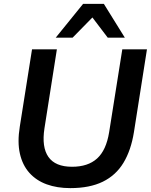

<svg xmlns="http://www.w3.org/2000/svg" viewBox="-20 -959 777 989"><path d="M342 10Q274 10 220.5 -9.5Q167 -29 131.5 -68.5Q96 -108 82.5 -167.5Q69 -227 82 -307L145 -705H273L209 -298Q194 -201 229.5 -150.5Q265 -100 351 -100Q433 -100 480 -142.5Q527 -185 542 -277L610 -705H737L670 -279Q655 -185 616 -120.5Q577 -56 509.5 -23Q442 10 342 10ZM267 -765 408 -939H515L623 -765H535L456 -869L354 -765Z"/></svg>

Font: Nunito Sans 12pt
Style: Bold Italic
Weight: 700
Italic angle: -9°
Designer: Vernon Adams
Foundry: Vernon Adams
Version: Version 3.101;gftools[0.9.27]